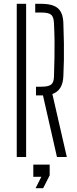

<svg xmlns="http://www.w3.org/2000/svg" viewBox="-20 -820 404 1003"><path d="M277.5 0 204.5 -321.5H168V-367H195.5Q233.5 -367 247.5 -378.5Q261.5 -390 262 -421Q263.5 -475.5 264.5 -518Q265.5 -560.5 265 -602.8Q264.5 -645 262 -699.5Q260.5 -731.5 247 -743Q233.5 -754.5 196.5 -754.5H164V-800H196.5Q256 -800 282.8 -776.5Q309.5 -753 311 -698.5Q313 -643 313.8 -596.5Q314.5 -550 313.8 -507.8Q313 -465.5 311 -422Q308 -347.5 253.5 -329L329 0ZM67.5 0V-800H116.5V0ZM166 163 196 103.5H154V40H239.5V96L205.5 163Z"/></svg>

Font: Big Shoulders Stencil Text Thin ExtraLight
Style: Regular
Weight: 250
Version: Version 2.001